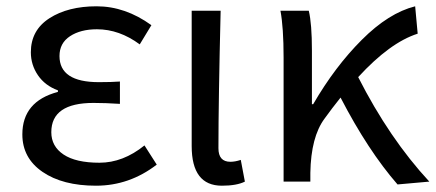

<svg xmlns="http://www.w3.org/2000/svg" viewBox="-20 -577 1384 610"><path d="M478 -54Q391 13 285 13Q179 13 115 -31Q51 -75 51 -150Q51 -255 164 -285V-290Q123 -305 100.5 -338Q78 -371 78 -411Q78 -481 137 -519Q196 -557 287 -557Q378 -557 461 -497L424 -436Q359 -484 288 -484Q236 -484 202.5 -462Q169 -440 169 -399Q169 -316 294 -316Q335 -316 361 -318V-247Q315 -250 277 -250Q143 -250 143 -157Q143 -112 182 -86Q221 -60 296 -60Q371 -60 439 -115Z M681 -543Q674 -256 674 -106Q674 -63 712 -63Q727 -63 745 -69L758 0Q732 13 685 13Q589 13 589 -113V-543Z M881 0V-394Q881 -490 871 -543H961Q971 -502 971 -416V-246H975Q1044 -365 1129.5 -450.5Q1215 -536 1299 -557L1307 -470Q1219 -442 1118 -332Q1217 -137 1344 0L1243 9Q1149 -99 1062 -267Q1034 -232 1011 -200Q968 -142 966 -28V0Z"/></svg>

Font: Swei Fan Sans CJK TC
Style: Regular
Weight: 400
Version: Version 2.130